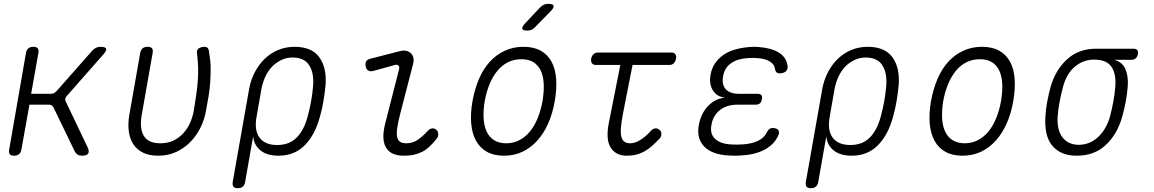

<svg xmlns="http://www.w3.org/2000/svg" viewBox="-20 -805 6040 1005"><path d="M54 10Q37 10 31 2Q25 -6 28 -22L116 -528Q119 -544 128.5 -552Q138 -560 155 -560Q171 -560 177.5 -552Q184 -544 181 -528L143 -314H246Q255 -314 262 -317.5Q269 -321 276 -328L463 -540Q472 -550 483 -555Q494 -560 506 -560Q532 -560 535.5 -550Q539 -540 520 -519L329 -302Q323 -295 321.5 -288Q320 -281 324 -274L439 -33Q449 -11 441 -0.5Q433 10 408 10Q395 10 386.5 4.5Q378 -1 372 -11L260 -243Q256 -250 250.5 -253.5Q245 -257 237 -257H134L92 -22Q89 -6 79.5 2Q70 10 54 10Z M714 -528Q717 -544 726.5 -552Q736 -560 753 -560Q769 -560 775.5 -552Q782 -544 779 -528L722 -204Q716 -171 718 -144Q720 -117 731 -97Q742 -77 763.5 -66Q785 -55 820 -55Q858 -55 887.5 -69Q917 -83 939 -107Q961 -131 974.5 -161Q988 -191 994 -224Q1001 -266 1006.5 -303.5Q1012 -341 1015 -377.5Q1018 -414 1017 -450.5Q1016 -487 1011 -528Q1011 -530 1010.5 -532.5Q1010 -535 1011 -537Q1014 -550 1026 -555Q1038 -560 1049 -560Q1058 -560 1062.5 -557.5Q1067 -555 1069.5 -550.5Q1072 -546 1073 -540.5Q1074 -535 1075 -528Q1082 -488 1082.5 -451Q1083 -414 1080.5 -377Q1078 -340 1072 -302.5Q1066 -265 1058 -224Q1050 -178 1029 -136Q1008 -94 976 -61.5Q944 -29 902 -9.5Q860 10 808 10Q760 10 727.5 -6.5Q695 -23 677 -51.5Q659 -80 654 -119Q649 -158 657 -204Z M1224 180Q1208 180 1202 172Q1196 164 1198 148L1284 -339Q1293 -388 1314.5 -428.5Q1336 -469 1367 -498.5Q1398 -528 1437.5 -544Q1477 -560 1522 -560Q1612 -560 1651.5 -505Q1691 -450 1684 -359Q1680 -318 1673 -275.5Q1666 -233 1654 -192Q1629 -99 1575 -44.5Q1521 10 1438 10Q1379 10 1344.5 -17Q1310 -44 1305 -91L1263 148Q1260 164 1250.5 172Q1241 180 1224 180ZM1431 -46Q1494 -46 1532.5 -84.5Q1571 -123 1590 -194Q1601 -234 1608.5 -275.5Q1616 -317 1619 -357Q1624 -424 1598 -464Q1572 -504 1511 -504Q1481 -504 1454 -491.5Q1427 -479 1405.5 -457.5Q1384 -436 1369.5 -405Q1355 -374 1348 -337L1323 -194Q1310 -123 1338.5 -84.5Q1367 -46 1431 -46Z M1932 -433Q1917 -430 1907 -436Q1897 -442 1894 -458Q1891 -475 1897 -484.5Q1903 -494 1920 -498L2072 -537Q2092 -542 2106.5 -539Q2121 -536 2130.5 -526.5Q2140 -517 2143.5 -503.5Q2147 -490 2143 -473L2074 -206Q2063 -163 2059 -134Q2055 -105 2059 -87.5Q2063 -70 2074.5 -62.5Q2086 -55 2108 -55Q2140 -55 2167 -73.5Q2194 -92 2219 -120Q2230 -132 2242 -133Q2254 -134 2263 -126Q2273 -119 2274 -104Q2275 -89 2265 -78Q2247 -56 2229.5 -39Q2212 -22 2192 -11.5Q2172 -1 2148.5 4.5Q2125 10 2094 10Q2062 10 2039 0.5Q2016 -9 2002.5 -29.5Q1989 -50 1987 -81.5Q1985 -113 1996 -157L2069 -443Q2072 -456 2065 -462Q2058 -468 2047 -465Z M2618 10Q2565 10 2528.5 -10.5Q2492 -31 2471.5 -68.5Q2451 -106 2446.5 -158.5Q2442 -211 2453 -275Q2465 -340 2487.5 -392.5Q2510 -445 2544 -482Q2578 -519 2622.5 -539.5Q2667 -560 2720 -560Q2774 -560 2810.5 -539.5Q2847 -519 2867 -482Q2887 -445 2891 -393Q2895 -341 2884 -277Q2873 -212 2849.5 -159Q2826 -106 2792 -68.5Q2758 -31 2714.5 -10.5Q2671 10 2618 10ZM2630 -55Q2666 -55 2697 -70.5Q2728 -86 2752.5 -115Q2777 -144 2794 -185.5Q2811 -227 2820 -277Q2828 -327 2826 -367Q2824 -407 2810.5 -435.5Q2797 -464 2772 -479.5Q2747 -495 2709 -495Q2671 -495 2639.5 -479.5Q2608 -464 2584 -435Q2560 -406 2543 -365.5Q2526 -325 2517 -275Q2509 -225 2511.5 -184.5Q2514 -144 2528 -115Q2542 -86 2567.5 -70.5Q2593 -55 2630 -55ZM2781 -663Q2771 -653 2761.5 -649Q2752 -645 2740 -645Q2717 -645 2714 -654Q2711 -663 2728 -682L2806 -765Q2816 -775 2826 -780Q2836 -785 2849 -785Q2874 -785 2877.5 -775Q2881 -765 2862 -746Z M3495 -530Q3509 -530 3515 -521Q3521 -512 3518.5 -497.5Q3516 -483 3507 -474Q3498 -465 3484 -465H3291L3240 -206Q3232 -163 3230 -134Q3228 -105 3233 -87.5Q3238 -70 3249.5 -62.5Q3261 -55 3278 -55Q3305 -55 3333.5 -73.5Q3362 -92 3387 -120Q3398 -132 3410 -133Q3422 -134 3431 -126Q3441 -119 3442 -105.5Q3443 -92 3433 -80Q3413 -59 3394 -42Q3375 -25 3355 -13.5Q3335 -2 3312 4Q3289 10 3262 10Q3229 10 3207.5 -2.5Q3186 -15 3174 -37Q3162 -59 3160.5 -89.5Q3159 -120 3166 -157L3227 -465H3099Q3085 -465 3078.5 -474Q3072 -483 3074.5 -497.5Q3077 -512 3086.5 -521Q3096 -530 3110 -530Z M4102 -463Q4104 -454 4102 -446Q4100 -438 4094.5 -432.5Q4089 -427 4080 -424Q4071 -421 4060 -421Q4055 -421 4051.5 -422.5Q4048 -424 4045 -426Q4042 -428 4040 -432.5Q4038 -437 4037 -442Q4034 -469 4008.5 -484Q3983 -499 3941 -501Q3930 -502 3918 -502Q3906 -502 3895 -501Q3841 -498 3806.5 -474Q3772 -450 3765 -405Q3757 -363 3778.5 -338.5Q3800 -314 3850 -314H3945Q3960 -314 3965.5 -307Q3971 -300 3968 -286Q3966 -271 3957.5 -264Q3949 -257 3935 -257H3839Q3784 -257 3748 -228.5Q3712 -200 3704 -151Q3695 -104 3723 -78Q3751 -52 3806 -49Q3821 -48 3836 -48Q3851 -48 3866 -49Q3915 -52 3948 -68Q3981 -84 3994 -113Q3997 -119 4000.5 -123Q4004 -127 4007 -129.5Q4010 -132 4014.5 -133.5Q4019 -135 4023 -135Q4035 -135 4043 -132Q4051 -129 4054.5 -123Q4058 -117 4057.5 -109.5Q4057 -102 4052 -92Q4030 -46 3979 -20Q3928 6 3856 9Q3841 10 3825.5 10Q3810 10 3796 9Q3753 7 3720.5 -4.5Q3688 -16 3667.5 -36.5Q3647 -57 3639 -85.5Q3631 -114 3638 -151Q3649 -211 3686 -250Q3723 -289 3776 -294Q3733 -298 3712 -331Q3691 -364 3699 -412Q3705 -447 3722.5 -473Q3740 -499 3766.5 -517.5Q3793 -536 3828.5 -546Q3864 -556 3905 -559Q3916 -560 3928 -560Q3940 -560 3951 -559Q4016 -554 4055.5 -530.5Q4095 -507 4102 -463Z M4224 180Q4208 180 4202 172Q4196 164 4198 148L4284 -339Q4293 -388 4314.5 -428.5Q4336 -469 4367 -498.5Q4398 -528 4437.5 -544Q4477 -560 4522 -560Q4612 -560 4651.5 -505Q4691 -450 4684 -359Q4680 -318 4673 -275.5Q4666 -233 4654 -192Q4629 -99 4575 -44.5Q4521 10 4438 10Q4379 10 4344.5 -17Q4310 -44 4305 -91L4263 148Q4260 164 4250.5 172Q4241 180 4224 180ZM4431 -46Q4494 -46 4532.5 -84.5Q4571 -123 4590 -194Q4601 -234 4608.5 -275.5Q4616 -317 4619 -357Q4624 -424 4598 -464Q4572 -504 4511 -504Q4481 -504 4454 -491.5Q4427 -479 4405.5 -457.5Q4384 -436 4369.5 -405Q4355 -374 4348 -337L4323 -194Q4310 -123 4338.5 -84.5Q4367 -46 4431 -46Z M5018 10Q4965 10 4928.5 -10.5Q4892 -31 4871.5 -68.5Q4851 -106 4846.5 -158.5Q4842 -211 4853 -275Q4865 -340 4887.5 -392.5Q4910 -445 4944 -482Q4978 -519 5022.5 -539.5Q5067 -560 5120 -560Q5174 -560 5210.5 -539.5Q5247 -519 5267 -482Q5287 -445 5291 -393Q5295 -341 5284 -277Q5273 -212 5249.5 -159Q5226 -106 5192 -68.5Q5158 -31 5114.5 -10.5Q5071 10 5018 10ZM5030 -55Q5066 -55 5097 -70.5Q5128 -86 5152.5 -115Q5177 -144 5194 -185.5Q5211 -227 5220 -277Q5228 -327 5226 -367Q5224 -407 5210.5 -435.5Q5197 -464 5172 -479.5Q5147 -495 5109 -495Q5071 -495 5039.5 -479.5Q5008 -464 4984 -435Q4960 -406 4943 -365.5Q4926 -325 4917 -275Q4909 -225 4911.5 -184.5Q4914 -144 4928 -115Q4942 -86 4967.5 -70.5Q4993 -55 5030 -55Z M5902 -492H5812Q5854 -481 5870.5 -444Q5887 -407 5883 -353Q5880 -313 5872.5 -273Q5865 -233 5854 -194Q5828 -102 5768 -46Q5708 10 5617 10Q5571 10 5538.5 -4.5Q5506 -19 5485.5 -45.5Q5465 -72 5457 -109.5Q5449 -147 5452 -194Q5454 -233 5461.5 -273Q5469 -313 5480 -353Q5506 -441 5566.5 -495.5Q5627 -550 5717 -550H5913Q5927 -550 5933 -542.5Q5939 -535 5936 -521Q5933 -507 5924.5 -499.5Q5916 -492 5902 -492ZM5627 -47Q5655 -47 5680 -57Q5705 -67 5726.5 -86.5Q5748 -106 5764 -133Q5780 -160 5790 -194Q5800 -233 5807.5 -273Q5815 -313 5818 -353Q5823 -420 5797 -456.5Q5771 -493 5707 -493Q5652 -493 5608 -457.5Q5564 -422 5545 -353Q5534 -313 5526.5 -273Q5519 -233 5516 -194Q5512 -124 5542 -85.5Q5572 -47 5627 -47Z"/></svg>

Font: Maple Mono NL ExtraLight
Style: Italic
Weight: 275
Italic angle: -10°
Monospace: yes
Designer: subframe7536
Version: Version 7.000